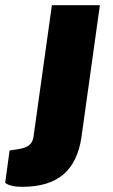

<svg xmlns="http://www.w3.org/2000/svg" viewBox="-130 -550 436 740"><path d="M-44 170Q-68 170 -82.5 166.5Q-97 163 -103.5 159Q-110 155 -110 154L-93 30L-60 25Q-30 20 -17 9Q-4 -2 -1 -22L70 -530H255L184 -22Q170 75 114 122.5Q58 170 -44 170Z"/></svg>

Font: Morrison ExtraBold
Style: Regular
Weight: 800
Designer: Pablo Impallari, Rodrigo Fuenzalida (Modified by Dan O. Williams)
Version: Version 0.03;June 6, 2019;FontCreator 11.5.0.2425 64-bit; tt